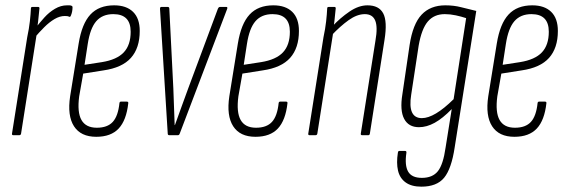

<svg xmlns="http://www.w3.org/2000/svg" viewBox="-20 -507 2122 720"><path d="M30 0Q24 0 25 -6L82 -367Q89 -400 92 -427Q95 -454 96 -476Q96 -481 102 -481H123Q128 -481 128 -476Q126 -453 123 -427.5Q120 -402 117 -386L118 -382L59 -6Q58 0 52 0ZM110 -366 114 -403Q129 -422 146.5 -441.5Q164 -461 186 -474Q208 -487 231 -487Q236 -487 240.5 -487Q245 -487 249 -485Q252 -484 252 -480Q252 -472 250.5 -464Q249 -456 246 -449Q244 -443 240 -444Q236 -446 232.5 -446.5Q229 -447 223 -447Q204 -447 184.5 -435.5Q165 -424 146 -405Q127 -386 110 -366Z M341 6Q283 6 257.5 -33.5Q232 -73 243 -146L275 -344Q287 -418 319 -452.5Q351 -487 408 -487Q454 -487 479 -462.5Q504 -438 504 -391Q504 -327 471 -290Q438 -253 368 -243L292 -231L277 -146Q269 -86 285.5 -57Q302 -28 343 -28Q383 -28 403 -50Q423 -72 428 -121Q429 -126 434 -126H455Q462 -126 461 -120Q454 -56 425 -25Q396 6 341 6ZM297 -264 362 -274Q418 -283 444 -310.5Q470 -338 470 -388Q470 -454 405 -454Q364 -454 341 -427.5Q318 -401 309 -342Z M615 0Q609 0 609 -6L580 -474Q580 -481 585 -481H609Q615 -481 615 -474L630 -176Q631 -141 632.5 -107Q634 -73 635 -38H636Q649 -73 661 -107.5Q673 -142 686 -176L797 -474Q800 -481 805 -481H829Q834 -481 832 -474L654 -6Q652 0 647 0Z M938 6Q880 6 854.5 -33.5Q829 -73 840 -146L872 -344Q884 -418 916 -452.5Q948 -487 1005 -487Q1051 -487 1076 -462.5Q1101 -438 1101 -391Q1101 -327 1068 -290Q1035 -253 965 -243L889 -231L874 -146Q866 -86 882.5 -57Q899 -28 940 -28Q980 -28 1000 -50Q1020 -72 1025 -121Q1026 -126 1031 -126H1052Q1059 -126 1058 -120Q1051 -56 1022 -25Q993 6 938 6ZM894 -264 959 -274Q1015 -283 1041 -310.5Q1067 -338 1067 -388Q1067 -454 1002 -454Q961 -454 938 -427.5Q915 -401 906 -342Z M1338 0Q1332 0 1333 -6L1388 -355Q1397 -406 1387 -430Q1377 -454 1348 -454Q1319 -454 1287.5 -431.5Q1256 -409 1223 -374L1226 -408Q1256 -440 1290.5 -463.5Q1325 -487 1358 -487Q1401 -487 1417 -457Q1433 -427 1422 -358L1367 -6Q1366 0 1361 0ZM1141 0Q1135 0 1136 -6L1193 -367Q1200 -400 1203 -427Q1206 -454 1207 -476Q1207 -481 1213 -481H1234Q1239 -481 1239 -476Q1237 -453 1234 -427.5Q1231 -402 1228 -386L1229 -382L1170 -6Q1169 0 1163 0Z M1650 -487Q1682 -487 1709 -480Q1736 -473 1766 -466L1685 46Q1673 126 1645.5 159.5Q1618 193 1560 193Q1523 193 1501 177Q1479 161 1472.5 132.5Q1466 104 1472 66Q1473 59 1477 59H1499Q1505 59 1504 66Q1497 113 1510.5 136.5Q1524 160 1562 160Q1602 160 1622 135Q1642 110 1651 46L1674 -98Q1640 -63 1610 -46.5Q1580 -30 1551 -30Q1512 -30 1495.5 -61.5Q1479 -93 1489 -154L1516 -338Q1528 -417 1561 -452Q1594 -487 1650 -487ZM1562 -64Q1609 -64 1681 -135L1728 -439Q1710 -445 1689 -449.5Q1668 -454 1648 -454Q1608 -454 1584.5 -426.5Q1561 -399 1550 -336L1522 -152Q1508 -64 1562 -64Z M1909 6Q1851 6 1825.5 -33.5Q1800 -73 1811 -146L1843 -344Q1855 -418 1887 -452.5Q1919 -487 1976 -487Q2022 -487 2047 -462.5Q2072 -438 2072 -391Q2072 -327 2039 -290Q2006 -253 1936 -243L1860 -231L1845 -146Q1837 -86 1853.5 -57Q1870 -28 1911 -28Q1951 -28 1971 -50Q1991 -72 1996 -121Q1997 -126 2002 -126H2023Q2030 -126 2029 -120Q2022 -56 1993 -25Q1964 6 1909 6ZM1865 -264 1930 -274Q1986 -283 2012 -310.5Q2038 -338 2038 -388Q2038 -454 1973 -454Q1932 -454 1909 -427.5Q1886 -401 1877 -342Z"/></svg>

Font: Sofia Sans Extra Condensed ExtraLight
Style: Italic
Weight: 250
Italic angle: -9°
Version: Version 4.100